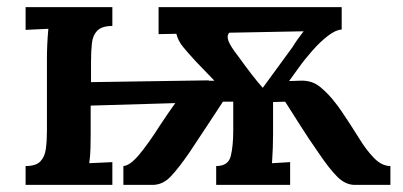

<svg xmlns="http://www.w3.org/2000/svg" viewBox="-20 -520 1133 540"><path d="M327 0V-53Q345 -54 370.5 -84Q396 -114 431 -169Q441 -184 451.5 -199.5Q462 -215 473 -230L235 -223V-143Q235 -126 234.5 -104Q234 -82 231 -61L296 -64V0H52V-53Q81 -53 93.5 -66Q106 -79 109 -101.5Q112 -124 112 -153V-357Q112 -374 113 -396Q114 -418 116 -439L52 -436V-500H296V-447Q267 -447 254 -434Q241 -421 238.5 -398.5Q236 -376 236 -347V-289L567 -294V-293Q574 -293 583 -293L531 -347Q508 -372 494.5 -388.5Q481 -405 476 -425L426 -424V-500H941V-437Q924 -436 902 -419Q880 -402 858 -377Q836 -352 819 -328L793 -292L823 -293Q857 -295 881 -275Q905 -255 923 -231Q929 -224 941 -206.5Q953 -189 966.5 -168Q980 -147 990 -131Q1010 -98 1032 -75.5Q1054 -53 1078 -53V0H978Q952 0 929.5 -22Q907 -44 876 -90Q848 -130 824 -168Q800 -206 782 -234L748 -233V-143Q748 -105 745 -61L796 -64V0H588V-53Q622 -53 629 -81Q636 -109 636 -153V-234H607Q586 -202 561 -164Q536 -126 512 -90Q483 -48 460.5 -24Q438 0 409 0ZM719 -273 803 -388Q815 -408 834 -432L625 -428Q617 -420 622.5 -405Q628 -390 649 -363Q673 -330 688 -310.5Q703 -291 719 -273Z"/></svg>

Font: Lora SemiBold
Style: Regular
Weight: 600
Designer: Olga Karpushina, Alexei Vanyashin (Cyrillic)
Foundry: Cyreal
Version: Version 3.011; ttfautohint (v1.8.4.7-5d5b)